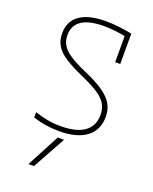

<svg xmlns="http://www.w3.org/2000/svg" viewBox="-180 -838 961 1206"><g transform="rotate(20 300.0 -235.0)"><path d="M200 270H163L279 50H321ZM271 10Q229 10 185.5 3.5Q142 -3 97 -18V-53Q142 -38 183 -30.5Q224 -23 270 -23Q375 -23 429 -61.5Q483 -100 483 -174Q483 -215 465 -246.5Q447 -278 403.5 -306.5Q360 -335 286 -367Q214 -399 168.5 -428.5Q123 -458 102 -493Q81 -528 81 -575Q81 -656 140.5 -698Q200 -740 315 -740Q354 -740 399.5 -735Q445 -730 490 -721V-518H456V-708L473 -689Q430 -698 389.5 -702.5Q349 -707 313 -707Q215 -707 165.5 -674Q116 -641 116 -575Q116 -538 133 -509.5Q150 -481 190.5 -454Q231 -427 301 -397Q382 -362 429 -329Q476 -296 497 -259.5Q518 -223 518 -175Q518 -85 454 -37.5Q390 10 271 10Z"/></g></svg>

Font: M PLUS Code Latin Expanded ExtraLight
Style: Regular
Weight: 250
Width: 7
Designer: Coji Morishita
Foundry: UNDERFOREST DESIGN
Version: Version 1.002; ttfautohint (v1.8.3)